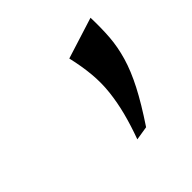

<svg xmlns="http://www.w3.org/2000/svg" viewBox="-82 -769 403 403"><g transform="rotate(-45 120.0 -567.0)"><path d="M228 -692Q229 -660 227 -634Q225 -608 217 -580.5Q209 -553 192.5 -521Q176 -489 148 -447L117 -442Q128 -472 135 -499Q142 -526 145 -552.5Q148 -579 145.5 -606Q143 -633 136 -663Z"/></g></svg>

Font: Praegefest
Style: Regular
Weight: 600
Designer: Peter Wiegel nach alter Vorlage
Foundry: Peter Wiegel
Version: Version 1.000